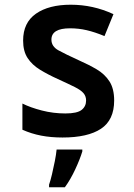

<svg xmlns="http://www.w3.org/2000/svg" viewBox="-20 -573 570 814"><path d="M245 10Q196 10 154.5 2Q113 -6 75 -23V-134Q109 -117 157.5 -104.5Q206 -92 257 -92Q307 -92 326 -107Q345 -122 345 -147Q345 -165 334 -178Q323 -191 297 -204Q271 -217 225 -238Q183 -257 149.5 -277.5Q116 -298 97 -327Q78 -356 78 -401Q78 -477 132.5 -515Q187 -553 280 -553Q375 -553 461 -513L423 -420Q382 -437 347.5 -445Q313 -453 277 -453Q198 -453 198 -405Q198 -376 228 -359.5Q258 -343 313 -318Q356 -299 390 -279Q424 -259 444 -228Q464 -197 464 -147Q464 -64 408 -27Q352 10 245 10ZM188 210Q194 193 200.5 165.5Q207 138 212.5 110Q218 82 220 61H329V69Q319 102 299 145Q279 188 255 221H188Z"/></svg>

Font: Noto Sans Mono Condensed SemiBold
Style: Regular
Weight: 600
Width: 3
Designer: Monotype Design Team
Foundry: Monotype Imaging Inc.
Version: Version 2.014